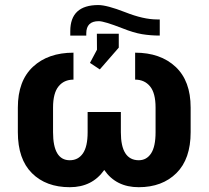

<svg xmlns="http://www.w3.org/2000/svg" viewBox="-20 -750 849 780"><path d="M629 -605.5Q591.5 -605.5 557 -611.2Q522.5 -617 477.5 -635Q403 -664 381.5 -664Q381.5 -664 381 -664Q330.5 -664 330.5 -614.5V-605.5H265.5V-623.5Q265.5 -729.5 379.5 -729.5Q414 -729.5 488.5 -700.5Q563 -671 618 -671H629ZM385.5 -468 345.5 -494.5 374 -548 373.5 -613H462.5V-556.5ZM543.5 10.5Q451.5 10.5 403.5 -59.5Q354.5 10.5 263.5 10.5Q167 10.5 109.8 -46.5Q52.5 -103.5 52.5 -213V-313Q52.5 -421.5 114 -478.8Q175.5 -536 278.5 -536V-426.5Q240 -426.5 217.8 -399Q195.5 -371.5 195.5 -313V-213Q195.5 -99 263.5 -99Q297.5 -99 316.8 -126.8Q336 -154.5 336 -212.5V-295H471V-212.5Q471 -99.5 543.5 -99Q575.5 -99 593.8 -126.8Q612 -154.5 612 -213V-313Q612 -372 589.5 -399.2Q567 -426.5 529 -426.5V-536Q631.5 -536 693 -478.8Q754.5 -421.5 754.5 -313V-213Q754.5 -104 696.8 -46.8Q639 10.5 543.5 10.5Z"/></svg>

Font: Roberto Sans
Style: Bold
Weight: 700
Designer: Google (font) & Cristiano Sobral (main changes)
Version: Version 1.000;October 12, 2021;FontCreator 14.0.0.2814 64-bi